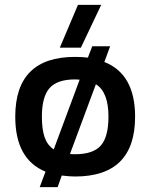

<svg xmlns="http://www.w3.org/2000/svg" viewBox="-20 -719 621 793"><path d="M302 -699H398L314 -522H227ZM168 -10Q43 -61 43 -237Q43 -484 290 -484Q319 -484 343 -481L361 -528H435L411 -463Q538 -413 538 -237Q538 10 290 10Q269 10 235 6L218 54H144ZM309 -390 290 -391Q216 -391 184.5 -355Q153 -319 153 -237Q153 -184 164.5 -151.5Q176 -119 202 -102ZM428 -237Q428 -339 376 -371L269 -83Q275 -82 290 -82Q365 -82 396.5 -118Q428 -154 428 -237Z"/></svg>

Font: Kanit
Style: Regular
Weight: 400
Designer: Katatrad Team
Foundry: Cadson Demak
Version: Version 1.001